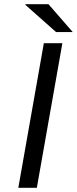

<svg xmlns="http://www.w3.org/2000/svg" viewBox="-20 -891 365 911"><path d="M246.1 -738.8 100.1 -868.2 101.1 -871.1H210L325.2 -738.8ZM66.9 0 188 -686H275.9L154.8 0Z"/></svg>

Font: Archivo Expanded Light
Style: Italic
Weight: 300
Width: 7
Italic angle: -10°
Designer: Hector Gatti
Foundry: Omnibus-Type
Version: Version 2.001